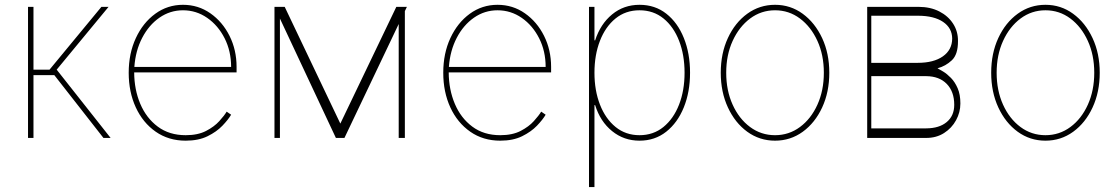

<svg xmlns="http://www.w3.org/2000/svg" viewBox="-20 -574 4660 799"><path d="M96.6 0V-545.5H119.3V-284.1H186.1L402 -545.5H431.8L215.9 -284.1L440.3 0H410.5L206 -261.4H119.3V0Z M752.8 11.4Q681.5 11.4 628 -25.9Q574.6 -63.2 545.1 -127.1Q515.6 -191.1 515.6 -271.3Q515.6 -351.6 545.3 -415.5Q574.9 -479.4 626.1 -516.7Q677.2 -554 741.5 -554Q805 -554 855.5 -518.6Q905.9 -483.3 935.2 -424.7Q964.5 -366.1 964.5 -295.5V-272.7H538.4Q538.7 -201.3 563.7 -142Q588.8 -82.7 636.5 -47.1Q684.3 -11.4 752.8 -11.4Q803.3 -11.4 837.5 -29.1Q871.8 -46.9 892.6 -70Q913.4 -93 923.3 -109.4L941.8 -96.6Q929.7 -76 905.5 -50.8Q881.4 -25.6 843.8 -7.1Q806.1 11.4 752.8 11.4ZM539.1 -295.5H941.8Q941.8 -361.2 914.8 -414.6Q887.8 -468 842.3 -499.6Q796.9 -531.2 741.5 -531.2Q687.9 -531.2 643.6 -500.5Q599.4 -469.8 571.7 -416.5Q544 -363.3 539.1 -295.5Z M1396.3 -59.7 1629.3 -545.5H1673.3L1664.8 -527.7V0H1639.2V-474.1L1413.4 0H1377.8L1144.9 -496.8V0H1122.2V-545.5H1164.8Z M2061.8 11.4Q1990.4 11.4 1937 -25.9Q1883.5 -63.2 1854 -127.1Q1824.6 -191.1 1824.6 -271.3Q1824.6 -351.6 1854.2 -415.5Q1883.9 -479.4 1935 -516.7Q1986.2 -554 2050.4 -554Q2114 -554 2164.4 -518.6Q2214.8 -483.3 2244.1 -424.7Q2273.4 -366.1 2273.4 -295.5V-272.7H1847.3Q1847.7 -201.3 1872.7 -142Q1897.7 -82.7 1945.5 -47.1Q1993.3 -11.4 2061.8 -11.4Q2112.2 -11.4 2146.5 -29.1Q2180.8 -46.9 2201.5 -70Q2222.3 -93 2232.2 -109.4L2250.7 -96.6Q2238.6 -76 2214.5 -50.8Q2190.3 -25.6 2152.7 -7.1Q2115.1 11.4 2061.8 11.4ZM1848 -295.5H2250.7Q2250.7 -361.2 2223.7 -414.6Q2196.7 -468 2151.3 -499.6Q2105.8 -531.2 2050.4 -531.2Q1996.8 -531.2 1952.6 -500.5Q1908.4 -469.8 1880.7 -416.5Q1853 -363.3 1848 -295.5Z M2431.1 204.5V-545.5H2453.8V-406.2H2456.7Q2478.7 -474.1 2527.2 -514Q2575.6 -554 2641.3 -554Q2706 -554 2753 -516.9Q2800.1 -479.8 2825.8 -415.8Q2851.6 -351.9 2851.6 -271.3Q2851.6 -191.1 2825.6 -127.1Q2799.7 -63.2 2752.5 -25.9Q2705.3 11.4 2641.3 11.4Q2576.3 11.4 2527.2 -28.4Q2478 -68.2 2456.7 -136.4H2453.8V204.5ZM2453.8 -271.3Q2453.8 -197.4 2476.7 -138.7Q2499.6 -79.9 2541.7 -45.6Q2583.8 -11.4 2641.3 -11.4Q2698.9 -11.4 2740.9 -45.6Q2783 -79.9 2805.9 -138.7Q2828.8 -197.4 2828.8 -271.3Q2828.8 -345.2 2806.1 -403.9Q2783.4 -462.7 2741.3 -497Q2699.2 -531.2 2641.3 -531.2Q2583.5 -531.2 2541.4 -497Q2499.3 -462.7 2476.6 -403.9Q2453.8 -345.2 2453.8 -271.3Z M3205.3 11.4Q3141 11.4 3089.8 -25.7Q3038.7 -62.9 3009.1 -127Q2979.4 -191.1 2979.4 -271.3Q2979.4 -351.9 3009.1 -415.8Q3038.7 -479.8 3089.8 -516.9Q3141 -554 3205.3 -554Q3269.5 -554 3320.5 -516.7Q3371.4 -479.4 3401.3 -415.5Q3431.1 -351.6 3431.1 -271.3Q3431.1 -191.1 3401.5 -127Q3371.8 -62.9 3320.7 -25.7Q3269.5 11.4 3205.3 11.4ZM3205.3 -11.4Q3263.1 -11.4 3309.1 -45.5Q3355.1 -79.5 3381.7 -138.5Q3408.4 -197.4 3408.4 -271.3Q3408.4 -345.2 3381.6 -403.9Q3354.8 -462.7 3308.9 -497Q3263.1 -531.2 3205.3 -531.2Q3147.7 -531.2 3101.7 -497Q3055.8 -462.7 3028.9 -403.9Q3002.1 -345.2 3002.1 -271.3Q3002.1 -197.4 3028.8 -138.5Q3055.4 -79.5 3101.4 -45.5Q3147.4 -11.4 3205.3 -11.4Z M3588.8 0V-545.5H3801.8Q3851.6 -545.5 3888.7 -526.5Q3925.8 -507.5 3946.4 -475.3Q3967 -443.2 3966.6 -403.4Q3967 -347.7 3941.1 -323.2Q3915.1 -298.7 3881.4 -289.8Q3889.6 -285.5 3905.2 -276.1Q3920.8 -266.7 3937.3 -249.8Q3953.8 -233 3965.2 -206.9Q3976.6 -180.8 3976.6 -143.5Q3976.6 -106.5 3958.6 -73.7Q3940.7 -40.8 3908.7 -20.4Q3876.8 0 3834.5 0ZM3605.8 -39.8H3834.5Q3888.8 -40.1 3919.9 -66.2Q3951 -92.3 3951 -137.8Q3951 -192.8 3919.9 -224.8Q3888.8 -256.7 3834.5 -257.1H3605.8ZM3605.8 -312.5H3799Q3865.4 -312.5 3903.8 -339.5Q3942.1 -366.5 3942.5 -413.4Q3942.1 -457.4 3904.7 -482.8Q3867.2 -508.2 3801.8 -508.5H3605.8Z M4330.6 11.4Q4266.3 11.4 4215.2 -25.7Q4164.1 -62.9 4134.4 -127Q4104.8 -191.1 4104.8 -271.3Q4104.8 -351.9 4134.4 -415.8Q4164.1 -479.8 4215.2 -516.9Q4266.3 -554 4330.6 -554Q4394.9 -554 4445.8 -516.7Q4496.8 -479.4 4526.6 -415.5Q4556.5 -351.6 4556.5 -271.3Q4556.5 -191.1 4526.8 -127Q4497.2 -62.9 4446 -25.7Q4394.9 11.4 4330.6 11.4ZM4330.6 -11.4Q4388.5 -11.4 4434.5 -45.5Q4480.5 -79.5 4507.1 -138.5Q4533.7 -197.4 4533.7 -271.3Q4533.7 -345.2 4506.9 -403.9Q4480.1 -462.7 4434.3 -497Q4388.5 -531.2 4330.6 -531.2Q4273.1 -531.2 4227.1 -497Q4181.1 -462.7 4154.3 -403.9Q4127.5 -345.2 4127.5 -271.3Q4127.5 -197.4 4154.1 -138.5Q4180.8 -79.5 4226.7 -45.5Q4272.7 -11.4 4330.6 -11.4Z"/></svg>

Font: Inter Thin BETA
Style: Regular
Weight: 100
Designer: Rasmus Andersson
Foundry: rsms
Version: Version 3.011;git-f93a4a705